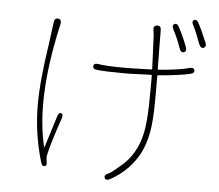

<svg xmlns="http://www.w3.org/2000/svg" viewBox="-57 -863 1113 975"><g transform="rotate(5 500.0 -375.0)"><path d="M540 44Q518 56 511 41Q505 26 528 17Q539 13 563 -8Q572 -16 582 -24Q635 -65 665 -129Q692 -186 699 -271Q704 -324 704 -450V-496Q704 -501 699 -501L585 -497Q573 -497 561 -497Q468 -497 425 -502Q401 -504 404 -520Q406 -536 430 -532Q468 -525 562 -525Q574 -525 586 -525L698 -528Q703 -528 703 -533L696 -694Q696 -705 694 -716L692 -728Q689 -752 709 -753Q729 -755 729 -731L731 -535Q731 -530 736 -530Q839 -538 889 -552Q913 -559 917 -543Q920 -528 897 -523Q840 -510 737 -502Q732 -502 732 -497V-430Q733 -299 725 -240Q713 -144 672 -79Q623 -2 540 44ZM201 8Q188 11 182 -12Q140 -155 140 -300Q140 -423 170 -616Q172 -628 173 -640L184 -723Q187 -747 206 -744Q225 -740 219 -716L214 -694Q133 -323 191 -88Q192 -83 193 -88L243 -248Q250 -271 262 -267Q275 -263 267 -240Q225 -117 212 -62Q207 -42 208 -33Q209 -21 211 -9Q213 6 201 8ZM856 -630Q841 -625 833 -647Q815 -699 793 -740Q782 -761 796 -768Q809 -775 820 -754Q845 -707 863 -658Q872 -636 856 -630ZM954 -661Q939 -655 930 -678Q903 -750 892 -769Q880 -789 893 -797Q906 -804 917 -783Q929 -763 960 -690Q970 -668 954 -661Z"/></g></svg>

Font: Resource Han Rounded JP ExtraLight
Style: Regular
Weight: 250
Designer: Cyano Hao (round all glyphs); Ryoko NISHIZUKA 西塚涼子 (kana, bopomofo & ideographs); Paul D. Hunt (Latin, Greek & Cyrillic)
Foundry: Cyano Hao
Version: 0.990